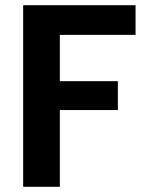

<svg xmlns="http://www.w3.org/2000/svg" viewBox="-20 -718 570 738"><path d="M69 -698H501V-584H210V-406H433V-295H210V0H69Z"/></svg>

Font: Parkinsans Light SemiBold
Style: Regular
Weight: 600
Version: Version 1.000